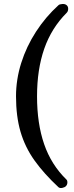

<svg xmlns="http://www.w3.org/2000/svg" viewBox="-20 -768 369 959"><path d="M309 162Q303 168 291 170.5Q279 173 272 167Q199 99 152 33Q105 -33 82.5 -110Q60 -187 60 -287Q60 -371 86 -453.5Q112 -536 160 -610Q208 -684 272 -742Q277 -747 291 -748Q305 -749 313 -742Q321 -735 320.5 -723Q320 -711 313 -704Q237 -628 201 -524.5Q165 -421 165 -287Q165 -151 200.5 -48Q236 55 312 129Q317 134 316.5 144.5Q316 155 309 162Z"/></svg>

Font: Junicode VF
Style: Regular
Weight: 400
Designer: Peter S. Baker
Version: Version 2.213